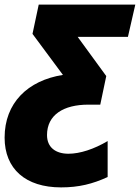

<svg xmlns="http://www.w3.org/2000/svg" viewBox="-37 -573 607 833"><path d="M228 240C305 240 365 225 430 195V39C371 74 310 94 260 94C205 94 167 67 167 13C167 -75 239 -119 346 -119H398L424 -243L300 -413H518L550 -553H131L104 -426L236 -248C83 -224 -17 -126 -17 24C-17 160 74 240 228 240Z"/></svg>

Font: Noto Sans UI SemiCondensed Black
Style: Italic
Weight: 900
Width: 4
Italic angle: -372°
Designer: Monotype Design Team
Foundry: Monotype Imaging Inc.
Version: Version 1.901